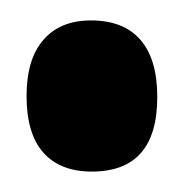

<svg xmlns="http://www.w3.org/2000/svg" viewBox="-20 -434 179 188"><path d="M70 -266Q39 -266 22.5 -284.5Q6 -303 6 -340Q6 -376 22.5 -395Q39 -414 69 -414Q101 -414 117.5 -395Q134 -376 134 -339Q134 -266 70 -266Z"/></svg>

Font: Bricolage Grotesque 36pt Condensed SemiBold
Style: Regular
Weight: 600
Width: 3
Designer: Mathieu Triay
Foundry: Atelier Triay
Version: Version 1.001;gftools[0.9.33.dev8+g029e19f]